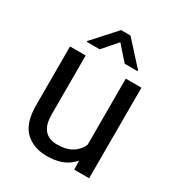

<svg xmlns="http://www.w3.org/2000/svg" viewBox="-175 -845 901 970"><g transform="rotate(30 275.5 -359.5)"><path d="M391.6 -528.3H482.9V0H396L391.6 -122.1ZM446.8 -234.4Q446.8 -164.1 426.8 -108.9Q406.7 -53.7 361.3 -22Q315.9 9.8 239.7 9.8Q162.1 9.8 114.3 -36.1Q66.4 -82 66.4 -187.5V-528.3H157.7V-186.5Q157.7 -138.7 171.6 -112.5Q185.5 -86.4 207.8 -76.4Q230 -66.4 254.4 -66.4Q312 -66.4 345.7 -88.6Q379.4 -110.8 394 -148.9Q408.7 -187 408.7 -233.4ZM424.3 -595.7V-590.8H349.1L275.9 -673.8L203.1 -590.8H128.4V-596.2L248.5 -729H303.2Z"/></g></svg>

Font: Heebo
Style: Regular
Weight: 400
Designer: Oded Ezer
Foundry: Ezer Type House
Version: Version 3.100